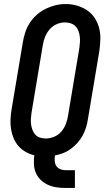

<svg xmlns="http://www.w3.org/2000/svg" viewBox="-20 -766 540 951"><path d="M303 165Q280 165 258 161.5Q236 158 216.5 149Q197 140 181.5 125Q166 110 157.5 90Q149 70 148 47.5Q147 25 150 3Q128 -2 107.5 -13.5Q87 -25 72 -42Q57 -59 48 -80Q39 -101 35 -124.5Q31 -148 32 -172.5Q33 -197 37 -222L93 -556Q97 -581 105 -605.5Q113 -630 127.5 -652.5Q142 -675 162.5 -693Q183 -711 206.5 -722.5Q230 -734 255 -740Q280 -746 306 -746Q335 -746 362 -738Q389 -730 411.5 -715Q434 -700 449 -677Q464 -654 471 -627Q478 -600 477 -571Q476 -542 472 -513L416 -179Q413 -158 407 -137.5Q401 -117 390.5 -97Q380 -77 365 -60Q350 -43 332 -29.5Q314 -16 293.5 -8Q273 0 252 4Q250 18 251 31.5Q252 45 258.5 55.5Q265 66 277.5 71.5Q290 77 303 77H351V165ZM206 -80Q227 -80 248 -88.5Q269 -97 283.5 -114Q298 -131 306 -151.5Q314 -172 317 -193L373 -528Q375 -543 376 -557.5Q377 -572 375 -586.5Q373 -601 368 -614Q363 -627 353.5 -636.5Q344 -646 330 -650.5Q316 -655 301 -655Q280 -655 260 -646Q240 -637 225.5 -620Q211 -603 203 -583Q195 -563 192 -542L136 -207Q134 -193 133 -178Q132 -163 134 -149Q136 -135 141 -122Q146 -109 155 -99Q164 -89 177.5 -84.5Q191 -80 206 -80Z"/></svg>

Font: Iosevka Curly Slab SmBdObl
Style: Regular
Weight: 600
Italic angle: -9°
Monospace: yes
Designer: Belleve Invis
Foundry: Belleve Invis
Version: Version 11.0.0; ttfautohint (v1.8.3)